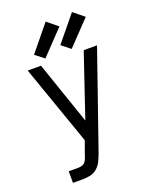

<svg xmlns="http://www.w3.org/2000/svg" viewBox="-175 -867 927 1166"><g transform="rotate(-20 288.0 -283.5)"><path d="M89 205H151Q177 205 202.5 199.5Q228 194 247.5 176Q267 158 278 134.5Q289 111 298 86L512 -530H426L289 -125L150 -530H64L245 -14L218 61Q214 74 209.5 86.5Q205 99 197.5 110Q190 121 177 125.5Q164 130 151 130H89ZM190 -562 337 -716 268 -772 133 -607ZM360 -562 507 -716 438 -772 303 -607Z"/></g></svg>

Font: Iosevka SS01 Extended
Style: Regular
Weight: 400
Width: 7
Monospace: yes
Designer: Belleve Invis
Foundry: Belleve Invis
Version: Version 3.4.7; ttfautohint (v1.8.3)